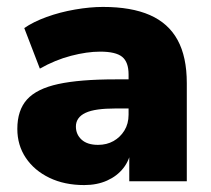

<svg xmlns="http://www.w3.org/2000/svg" viewBox="-20 -523 608 554"><path d="M223 11Q166 11 122.5 -10Q79 -31 54.5 -67.5Q30 -104 30 -151Q30 -205 58 -236Q86 -267 148 -280.5Q210 -294 313 -294H368V-210H313Q284 -210 262.5 -207Q241 -204 227 -197.5Q213 -191 206 -181Q199 -171 199 -158Q199 -135 215.5 -120Q232 -105 263 -105Q288 -105 307.5 -116Q327 -127 339 -146.5Q351 -166 351 -192V-308Q351 -344 332.5 -359Q314 -374 269 -374Q231 -374 185 -362Q139 -350 95 -325L50 -442Q76 -460 114.5 -474Q153 -488 196.5 -495.5Q240 -503 277 -503Q359 -503 412.5 -479.5Q466 -456 492.5 -407.5Q519 -359 519 -283V0H353V-93H359Q354 -61 336 -38Q318 -15 289 -2Q260 11 223 11Z"/></svg>

Font: Nunito Sans 12pt ExtraLight 12pt Black
Style: Regular
Weight: 900
Version: Version 3.101;gftools[0.9.27]